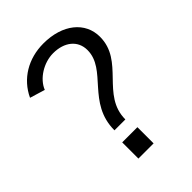

<svg xmlns="http://www.w3.org/2000/svg" viewBox="-210 -840 947 947"><g transform="rotate(-45 263.0 -366.5)"><path d="M27 -590 106 -566C128 -622 197 -665 263 -665C341 -665 394 -623 394 -556C394 -420 208 -373 208 -182H284C284 -351 484 -389 484 -559C484 -661 397 -733 263 -733C157 -733 69 -680 27 -590ZM299 -113H193V0H299Z"/></g></svg>

Font: United Sans
Style: Regular
Weight: 400
Designer: Pablo Impallari, Rodrigo Fuenzalida (Modified by Dan O. Williams)
Version: Version 1.000;PS 001.000;hotconv 1.0.88;makeotf.lib2.5.64775